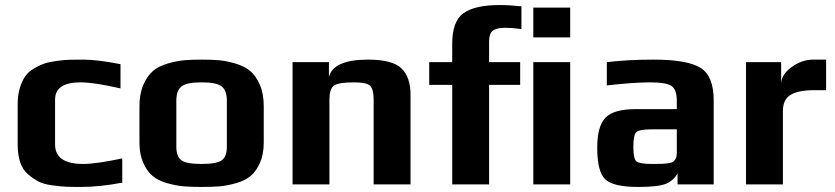

<svg xmlns="http://www.w3.org/2000/svg" viewBox="-20 -730 3306 760"><path d="M464 -7V-103C395.3 -88.3 343.7 -81 309 -81C235 -81 198 -106.7 198 -158V-336C198 -381.3 231.7 -404 299 -404C335 -404 387.7 -396 457 -380V-476C395.7 -488 346.7 -494 310 -494C288 -494 270.2 -493.8 256.5 -493.5C242.8 -493.2 225.8 -491.7 205.5 -489C185.2 -486.3 168.7 -482.8 156 -478.5C143.3 -474.2 129.5 -467.7 114.5 -459C99.5 -450.3 87.8 -439.8 79.5 -427.5C71.2 -415.2 64.2 -399.8 58.5 -381.5C52.8 -363.2 50 -342 50 -318V-157C50 -130.3 53.3 -107.2 60 -87.5C66.7 -67.8 76.8 -52.2 90.5 -40.5C104.2 -28.8 117.8 -19.3 131.5 -12C145.2 -4.7 163.2 0.5 185.5 3.5C207.8 6.5 226.3 8.3 241 9C255.7 9.7 275.3 10 300 10C350.7 10 405.3 4.3 464 -7Z M1024 -309C1024 -342.3 1018.8 -370.8 1008.5 -394.5C998.2 -418.2 985.5 -436.3 970.5 -449C955.5 -461.7 936 -471.5 912 -478.5C888 -485.5 866.5 -489.8 847.5 -491.5C828.5 -493.2 805.3 -494 778 -494C750.7 -494 727.5 -493.2 708.5 -491.5C689.5 -489.8 668 -485.5 644 -478.5C620 -471.5 600.5 -461.7 585.5 -449C570.5 -436.3 557.8 -418.2 547.5 -394.5C537.2 -370.8 532 -342.3 532 -309V-166C532 -134.7 537 -107.8 547 -85.5C557 -63.2 569.3 -45.8 584 -33.5C598.7 -21.2 617.8 -11.7 641.5 -5C665.2 1.7 686.8 5.8 706.5 7.5C726.2 9.2 750 10 778 10C806 10 829.8 9.2 849.5 7.5C869.2 5.8 890.8 1.7 914.5 -5C938.2 -11.7 957.3 -21.2 972 -33.5C986.7 -45.8 999 -63.2 1009 -85.5C1019 -107.8 1024 -134.7 1024 -166ZM878 -149C878 -123.7 871.5 -106 858.5 -96C845.5 -86 818.7 -81 778 -81C737.3 -81 710.5 -86 697.5 -96C684.5 -106 678 -123.7 678 -149V-332C678 -358 684.7 -376.5 698 -387.5C711.3 -398.5 738 -404 778 -404C818 -404 844.7 -398.5 858 -387.5C871.3 -376.5 878 -358 878 -332Z M1605 0V-355C1605 -401.7 1593 -436.5 1569 -459.5C1545 -482.5 1501 -494 1437 -494C1345 -494 1293.3 -471 1282 -425V-484H1138V0H1284V-336C1284 -363.3 1289.7 -381.5 1301 -390.5C1312.3 -399.5 1339 -404 1381 -404C1415 -404 1436.5 -399.3 1445.5 -390C1454.5 -380.7 1459 -362.7 1459 -336V0Z M2044 -705C2013.3 -708.3 1984.7 -710 1958 -710C1892.7 -710 1845 -699.3 1815 -678C1785 -656.7 1770 -616.3 1770 -557V-484H1679V-394H1770V0H1916V-394H2039V-484H1916V-565C1916 -586.3 1920.8 -600.8 1930.5 -608.5C1940.2 -616.2 1957 -620 1981 -620C1997 -620 2018 -618.3 2044 -615ZM2237 -582V-700H2091V-582ZM2237 0V-484H2091V0Z M2805 0V-333C2805 -397 2787.7 -439.8 2753 -461.5C2718.3 -483.2 2656.3 -494 2567 -494C2499 -494 2437.3 -490.7 2382 -484V-392C2454 -400 2510.7 -404 2552 -404C2596 -404 2624.8 -399.2 2638.5 -389.5C2652.2 -379.8 2659 -360.3 2659 -331V-298H2495C2438.3 -298 2399 -286.8 2377 -264.5C2355 -242.2 2344 -202.3 2344 -145C2344 -81.7 2354.7 -40 2376 -20C2397.3 0 2440.7 10 2506 10C2559.3 10 2596 5.8 2616 -2.5C2636 -10.8 2651.3 -24.7 2662 -44V0ZM2659 -124C2659 -115.3 2657.7 -108.3 2655 -103C2652.3 -97.7 2649.2 -93.5 2645.5 -90.5C2641.8 -87.5 2635.3 -85.3 2626 -84C2616.7 -82.7 2608 -81.8 2600 -81.5C2592 -81.2 2579.7 -81 2563 -81C2529 -81 2507.8 -84.3 2499.5 -91C2491.2 -97.7 2487 -116.7 2487 -148C2487 -180 2491 -199.7 2499 -207C2507 -214.3 2527 -218 2559 -218H2659Z M3250 -373V-494H3198C3168.7 -494 3140.5 -484.2 3113.5 -464.5C3086.5 -444.8 3072.7 -423 3072 -399V-484H2933V0H3079V-291C3079 -321 3089.2 -342.2 3109.5 -354.5C3129.8 -366.8 3160 -373 3200 -373Z"/></svg>

Font: Play
Style: Bold
Weight: 700
Designer: Jonas Hecksher
Foundry: Jonas Hecksher, Playtypeª, e-types AS
Version: Version 1.002